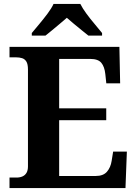

<svg xmlns="http://www.w3.org/2000/svg" viewBox="-20 -951 693 971"><path d="M28.1 0V-53H63.2Q80.5 -53 93.5 -58.7Q106.5 -64.3 114 -76.8Q121.4 -89.3 121.4 -109.6V-599.4Q121.4 -626.8 113.3 -639.7Q105.2 -652.7 91.6 -656.8Q78.1 -661 62 -661H28.1V-714H583.8L587.6 -529.7H517.6L512.6 -576.8Q508.6 -613.8 492.3 -633.4Q476 -653 436.8 -653H279.2V-403.2H517.3V-343.2H279.2V-61H464.1Q502.4 -61 521 -82.6Q539.6 -104.2 544.6 -137.2L552.2 -184.3H621.6L614.6 0ZM140.8 -784Q156.8 -803 178.4 -829Q200.1 -855 220.4 -882Q240.7 -909 250.7 -931H386.3Q397.3 -909 417.1 -882Q436.9 -855 459.1 -829Q481.2 -803 496.2 -784V-771H427Q413.2 -782 393.1 -798.2Q373.1 -814.3 353 -831.1Q333 -847.9 318 -861Q303 -847.9 283 -831.1Q262.9 -814.3 243.6 -798.2Q224.4 -782 210 -771H140.8Z"/></svg>

Font: Noto Serif Malayalam
Style: Regular
Weight: 400
Designer: Indian type Foundry, Jelle Bosma, Monotype Design Team
Foundry: Monotype Imaging Inc.
Version: Version 2.103